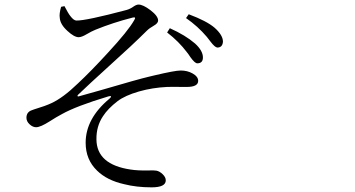

<svg xmlns="http://www.w3.org/2000/svg" viewBox="-20 -762 1540 833"><path d="M637.7 50.8Q572.3 50.8 518.6 37.1Q444.3 20.5 401.4 -21.5Q351.6 -69.3 351.6 -142.6Q351.6 -248 455.1 -334Q462.9 -340.8 461.4 -343.8Q460 -346.7 450.2 -343.8Q310.5 -301.8 248 -266.6Q225.6 -254.9 195.3 -235.4Q155.3 -210 136.7 -210Q122.1 -210 108.4 -222.7Q94.7 -235.4 94.7 -251Q94.7 -276.4 119.1 -284.2Q122.1 -285.2 127 -287.1Q178.7 -302.7 203.1 -314.5Q253.9 -337.9 317.4 -399.4Q375 -453.1 447.3 -532.2Q536.1 -627.9 562.5 -674.8Q572.3 -690.4 554.7 -685.5Q470.7 -664.1 393.6 -632.8Q377 -626 355.5 -613.3Q334 -600.6 321.3 -600.6Q301.8 -600.6 272.5 -627.9Q241.2 -656.2 239.3 -684.6Q236.3 -702.1 245.1 -732.4L259.8 -735.4L260.7 -733.4Q276.4 -703.1 285.2 -692.4Q299.8 -672.9 311.5 -672.9Q352.5 -671.9 529.3 -718.8Q545.9 -723.6 560.5 -734.4Q572.3 -742.2 581.1 -742.2Q600.6 -742.2 632.8 -717.8Q666 -692.4 666 -672.9Q666 -661.1 647 -650.4Q627.9 -639.6 617.2 -628.9Q556.6 -568.4 451.2 -473.6Q368.2 -398.4 318.4 -350.6Q315.4 -347.7 316.4 -345.2Q317.4 -342.8 321.3 -343.8Q349.6 -351.6 415 -370.1Q581.1 -418.9 627.9 -429.7Q634.8 -431.6 648.4 -434.6Q739.3 -456.1 763.7 -456.1Q793 -456.1 815.4 -443.4Q839.8 -429.7 839.8 -411.1Q839.8 -384.8 790 -384.8Q783.2 -384.8 769.5 -384.8Q733.4 -385.7 705.1 -384.8Q641.6 -381.8 583 -365.2Q522.5 -347.7 490.2 -323.2Q448.2 -291 426.8 -257.8Q397.5 -213.9 398.4 -157.2Q399.4 -47.9 546.9 -26.4Q577.1 -21.5 623 -22.5Q649.4 -23.4 659.2 -21.5Q672.9 -18.6 686 -5.9Q699.2 6.8 699.2 20.5Q699.2 50.8 637.7 50.8ZM835.9 -487.3Q825.2 -487.3 805.7 -514.6Q796.9 -528.3 791 -535.2Q755.9 -582 705.1 -621.1L716.8 -639.6Q784.2 -609.4 826.2 -573.2Q860.4 -542 860.4 -512.7Q860.4 -487.3 835.9 -487.3ZM922.9 -555.7Q912.1 -556.6 893.6 -581.1Q883.8 -594.7 877 -602.5Q837.9 -648.4 787.1 -683.6L798.8 -700.2Q877 -670.9 911.1 -641.6Q947.3 -609.4 947.3 -581.1Q945.3 -555.7 922.9 -555.7Z"/></svg>

Font: Bpmf GenYo Min R
Style: R
Weight: 400
Foundry: But Ko
Version: Version 1.320